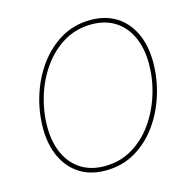

<svg xmlns="http://www.w3.org/2000/svg" viewBox="-109 -844 950 960"><g transform="rotate(-15 366.5 -363.5)"><path d="M322.3 9.8Q244.6 9.8 189 -25.6Q133.3 -61 103.3 -125.2Q73.2 -189.5 73.2 -275.4Q73.2 -359.9 98.9 -441.9Q124.5 -523.9 172.9 -590.6Q221.2 -657.2 289.3 -697.3Q357.4 -737.3 442.9 -737.3Q520 -737.3 575.7 -701.9Q631.3 -666.5 661.1 -602.5Q690.9 -538.6 690.9 -452.1Q690.9 -368.2 665.5 -285.9Q640.1 -203.6 592.3 -137Q544.4 -70.3 476.3 -30.3Q408.2 9.8 322.3 9.8ZM323.2 -12.7Q403.3 -12.7 467 -50.8Q530.8 -88.9 575.7 -152.6Q620.6 -216.3 644.5 -293.7Q668.5 -371.1 668.5 -450.2Q668.5 -530.8 641.4 -590.1Q614.3 -649.4 563.5 -682.1Q512.7 -714.8 442.4 -714.8Q361.8 -714.8 297.9 -676.8Q233.9 -638.7 188.7 -575Q143.6 -511.2 119.6 -433.6Q95.7 -356 95.7 -276.9Q95.7 -197.3 122.8 -137.7Q149.9 -78.1 200.9 -45.4Q252 -12.7 323.2 -12.7Z"/></g></svg>

Font: Inter 18pt Thin
Style: Italic
Weight: 250
Italic angle: -9.3988°
Version: Version 4.001;git-66647c0bb